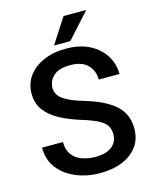

<svg xmlns="http://www.w3.org/2000/svg" viewBox="-132 -989 869 1086"><g transform="rotate(-15 302.5 -446.0)"><path d="M446.3 -183.1Q446.3 -212.4 433.8 -233.4Q421.4 -254.4 388.4 -272Q355.5 -289.6 293.5 -308.6Q226.1 -329.1 173.1 -357.2Q120.1 -385.3 89.4 -426Q58.6 -466.8 58.6 -524.9Q58.6 -582.5 90.6 -626.5Q122.6 -670.4 179.7 -695.6Q236.8 -720.7 312 -720.7Q391.6 -720.7 448.7 -691.4Q505.9 -662.1 536.9 -612.8Q567.9 -563.5 567.9 -503.9H446.3Q446.3 -556.2 412.6 -590.3Q378.9 -624.5 310.5 -624.5Q245.1 -624.5 213.1 -595.7Q181.2 -566.9 181.2 -524.9Q181.2 -484.9 218.8 -458.3Q256.3 -431.6 334.5 -408.7Q452.6 -374 511 -321.8Q569.3 -269.5 569.3 -184.1Q569.3 -124 537.8 -80.6Q506.3 -37.1 449.5 -13.7Q392.6 9.8 315.9 9.8Q264.6 9.8 215.1 -4.2Q165.5 -18.1 125 -45.9Q84.5 -73.7 60.5 -116Q36.6 -158.2 36.6 -214.8H159.2Q159.2 -168.9 180.2 -140.6Q201.2 -112.3 236.8 -99.1Q272.5 -85.9 315.9 -85.9Q380.4 -85.9 413.3 -112.8Q446.3 -139.6 446.3 -183.1ZM252 -755.4 347.2 -902.3H480L347.2 -755.4Z"/></g></svg>

Font: Vazirmatn UI FD Medium
Style: Regular
Weight: 500
Designer: Saber Rastikerdar
Foundry: Saber Rastikerdar
Version: Version 33.003